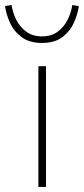

<svg xmlns="http://www.w3.org/2000/svg" viewBox="-56 -740 332 760"><path d="M96 0V-478H126V0ZM110 -570Q60 -570 29 -593.5Q-2 -617 -17 -651Q-32 -685 -36 -716L-10 -720Q-6 -691 8 -662.5Q22 -634 47.5 -615Q73 -596 110 -596Q148 -596 173 -615Q198 -634 212 -662.5Q226 -691 230 -720L256 -716Q252 -685 237 -651Q222 -617 191.5 -593.5Q161 -570 110 -570Z"/></svg>

Font: SourceSans3VF
Style: Regular
Weight: 200
Designer: Paul D. Hunt
Foundry: Adobe
Version: Version 3.052;hotconv 1.1.0;makeotfexe 2.6.0